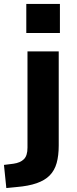

<svg xmlns="http://www.w3.org/2000/svg" viewBox="-65 -758 387 971"><path d="M68 -591V-738H238V-591ZM-33 193 -45 76 3 70Q38 65 56 47Q74 29 74 -11V-498H232V-22Q232 29 221.5 66.5Q211 104 186.5 129Q162 154 120.5 168.5Q79 183 18 188Z"/></svg>

Font: Nunito Sans 9pt ExtraBold
Style: Regular
Weight: 800
Version: Version 3.101;gftools[0.9.27]